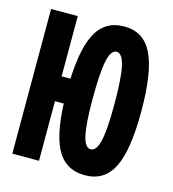

<svg xmlns="http://www.w3.org/2000/svg" viewBox="-107 -791 800 889"><g transform="rotate(15 293.0 -346.5)"><path d="M380.4 9.8Q285.1 9.8 242.4 -73.5Q199.7 -156.7 199.7 -341.8Q199.7 -531.7 242.4 -617.4Q285.1 -703.1 380.4 -703.1Q473.6 -703.1 515.3 -617.4Q557.1 -531.7 557.1 -341.8Q557.1 -156.7 515.3 -73.5Q473.6 9.8 380.4 9.8ZM30.8 0V-693.4H158.7V0ZM79.1 -285.6V-404.8H240.7V-285.6ZM375.5 -113.3Q403.3 -113.3 415.8 -167.4Q428.2 -221.6 428.2 -341.8Q428.2 -467.3 415.8 -523.9Q403.3 -580.6 375.5 -580.6Q348.4 -580.6 336.3 -523.9Q324.2 -467.3 324.2 -341.8Q324.2 -221.6 336.3 -167.4Q348.4 -113.3 375.5 -113.3Z"/></g></svg>

Font: Cascadia Mono
Style: Regular
Weight: 400
Monospace: yes
Designer: Aaron Bell
Foundry: Saja Typeworks
Version: Version 2102.003